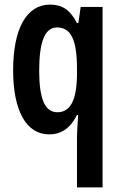

<svg xmlns="http://www.w3.org/2000/svg" viewBox="-20 -573 526 833"><path d="M314 24V240H425V-543H330L320 -473H314C284 -531 249 -553 197 -553C97 -553 37 -452 37 -268C37 -91 95 10 193 10C245 10 285 -16 314 -74H319C316 -29 314 2 314 24ZM229 -86C175 -86 150 -143 150 -267C150 -392 175 -454 227 -454C288 -454 314 -400 314 -274V-249C313 -140 286 -86 229 -86Z"/></svg>

Font: Noto Sans Gujarati ExtraCondensed SemiBold
Style: Regular
Weight: 600
Width: 2
Designer: Jelle Bosma - Monotype Design Team, Universal Thirst
Foundry: Monotype Imaging Inc.
Version: Version 2.106